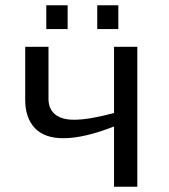

<svg xmlns="http://www.w3.org/2000/svg" viewBox="-20 -705 640 725"><path d="M163.1 -528.3V-332Q163.1 -293.9 187.7 -273.4Q212.4 -252.9 259.8 -252.9Q316.9 -252.9 410.6 -278.3V-528.3H498.5V0H410.6V-227.5Q297.9 -183.1 218.8 -183.1Q147.5 -183.1 111.3 -221.7Q75.2 -260.3 75.2 -327.6V-528.3ZM347.2 -595.2V-685.1H426.8V-595.2ZM154.8 -595.2V-685.1H235.4V-595.2Z"/></svg>

Font: Liberation Mono
Style: Regular
Weight: 400
Monospace: yes
Designer: Steve Matteson
Foundry: Ascender Corporation
Version: Version 2.1.5